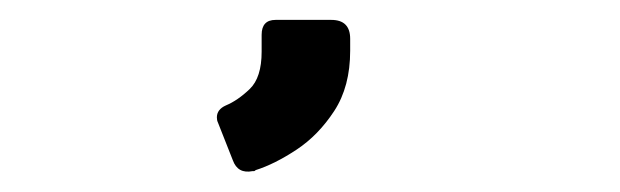

<svg xmlns="http://www.w3.org/2000/svg" viewBox="-20 44 623 193"><path d="M234 216Q219 219 214 205L199 167Q198 165 198 162Q198 154 207 150Q219 145 231 133.5Q243 122 243 96V79Q243 64 257 64H313Q332 64 332 83V95Q332 131 316 155.5Q300 180 278 194.5Q256 209 237 215Q236 216 235.5 216Q235 216 234 216Z"/></svg>

Font: Miriam Libre Medium
Style: Regular
Weight: 500
Version: Version 2.000